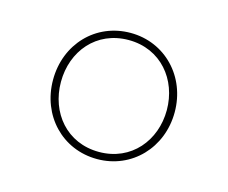

<svg xmlns="http://www.w3.org/2000/svg" viewBox="-60 -789 586 494"><g transform="rotate(15 233.0 -542.0)"><path d="M233 -374C325 -374 395 -447 395 -542C395 -637 325 -710 233 -710C140 -710 71 -637 71 -542C71 -447 140 -374 233 -374ZM233 -393C147 -393 92 -460 92 -542C92 -624 147 -691 233 -691C319 -691 374 -623 374 -542C374 -461 319 -393 233 -393Z"/></g></svg>

Font: IBM Plex Devanagari Thin
Style: Regular
Weight: 100
Designer: Mike Abbink, Paul van der Laan, Pieter van Rosmalen, Erin McLaughlin
Foundry: Bold Monday
Version: Version 1.0